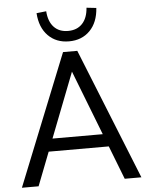

<svg xmlns="http://www.w3.org/2000/svg" viewBox="-62 -999 810 1049"><g transform="rotate(-5 343.5 -474.5)"><path d="M303.5 -718.8H381.7L670.4 0H579L322.9 -659.4H362.7L106.6 0H15.1ZM152 -183.7V-253.1H533.6V-183.7ZM177.9 -943.2 231.3 -949.1Q235.2 -892.6 263.8 -862.1Q292.4 -831.5 341.4 -831.5Q390.5 -831.5 419.4 -862.1Q448.4 -892.6 452.3 -949.1L505.7 -943.2Q500.6 -864.4 456.4 -819.4Q412.1 -774.4 341.8 -774.4Q271.5 -774.4 227.2 -819.4Q183 -864.4 177.9 -943.2Z"/></g></svg>

Font: Min Sans VF VF
Style: Regular
Weight: 400
Designer: Jinseong-Kim, NotoSansCJK, Nunito
Foundry: Jinseong-Kim
Version: Version 1.420;Glyphs 3.1.2 (3151)